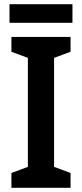

<svg xmlns="http://www.w3.org/2000/svg" viewBox="-20 -889 388 909"><path d="M323 -869H25V-781H323ZM314 0V-70L236 -99V-615L314 -644V-714H34V-644L112 -615V-99L34 -70V0Z"/></svg>

Font: Noto Sans Armenian SemiCondensed SemiBold
Style: Regular
Weight: 600
Width: 4
Designer: Monotype Design Team
Foundry: Monotype Imaging Inc.
Version: Version 2.008